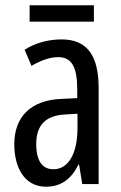

<svg xmlns="http://www.w3.org/2000/svg" viewBox="-20 -696 456 726"><path d="M335 -676H92V-614H335ZM213 -547C162 -547 115 -534 73 -508L99 -447C137 -469 170 -480 200 -480C251 -480 272 -442 272 -360V-325L211 -322C98 -317 34 -256 34 -150C34 -65 71 10 154 10C210 10 249 -18 277 -74H279L291 0H353V-362C353 -480 314 -547 213 -547ZM225 -263 273 -266V-212C273 -114 238 -56 182 -56C141 -56 117 -86 117 -152C117 -222 152 -259 225 -263Z"/></svg>

Font: Noto Sans Sinhala ExtraCondensed
Style: Regular
Weight: 400
Width: 2
Designer: Jelle Bosma - Monotype Design Team
Foundry: Monotype Imaging Inc.
Version: Version 2.006